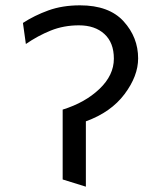

<svg xmlns="http://www.w3.org/2000/svg" viewBox="-20 -715 591 720"><path d="M280 -695Q389 -695 443.5 -635Q498 -575 498 -496Q498 -430 447 -362Q396 -294 302 -260V-15L215 -42V-304Q299 -330 353 -381.5Q407 -433 407 -495Q407 -555 371.5 -587.5Q336 -620 276 -620Q219 -620 170.5 -600.5Q122 -581 77 -550L66 -629Q109 -657 161.5 -676Q214 -695 280 -695Z"/></svg>

Font: Palanquin
Style: Regular
Weight: 400
Designer: Pria Ravichandran
Version: Version 1.0.4